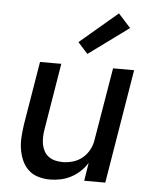

<svg xmlns="http://www.w3.org/2000/svg" viewBox="-54 -817 709 872"><g transform="rotate(5 300.0 -381.5)"><path d="M206 8Q178 8 151.5 0Q125 -8 106.5 -26Q88 -44 77.5 -68.5Q67 -93 63 -120Q59 -147 61 -175Q63 -203 67 -231L115 -520H212L162 -217Q159 -200 158.5 -182.5Q158 -165 161 -148.5Q164 -132 172 -117.5Q180 -103 193 -93.5Q206 -84 222.5 -80Q239 -76 257 -76Q280 -76 304 -83Q328 -90 347.5 -106.5Q367 -123 378.5 -145.5Q390 -168 393 -192L448 -520H544L458 0H362L375 -83Q362 -61 342.5 -43Q323 -25 300.5 -13.5Q278 -2 254 3Q230 8 206 8ZM326 -575 281 -625 453 -771 509 -709Z"/></g></svg>

Font: Iosevka SS04 Medium Extended
Style: Italic
Weight: 500
Width: 7
Italic angle: -9°
Monospace: yes
Designer: Belleve Invis
Foundry: Belleve Invis
Version: Version 19.0.0; ttfautohint (v1.8.4)